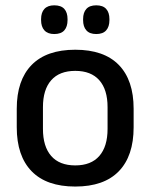

<svg xmlns="http://www.w3.org/2000/svg" viewBox="-20 -689 566 722"><path d="M263 12.5Q155 12.5 99 -45Q43 -102.5 43 -210.5V-280Q43 -387.5 99 -444.8Q155 -502 263 -502Q371 -502 426.8 -444.8Q482.5 -387.5 482.5 -280V-210.5Q482.5 -102.5 426.8 -45Q371 12.5 263 12.5ZM263 -67Q322.5 -67 353.5 -102.5Q384.5 -138 384.5 -204.5V-286Q384.5 -352 353.5 -387.2Q322.5 -422.5 263 -422.5Q203.5 -422.5 172.5 -387.2Q141.5 -352 141.5 -286V-204.5Q141.5 -138 172.5 -102.5Q203.5 -67 263 -67ZM184 -561Q159.5 -561 147 -574.8Q134.5 -588.5 134.5 -613.5V-617Q134.5 -642 147 -655.5Q159.5 -669 184 -669Q209.5 -669 221.8 -655.5Q234 -642 234 -617V-613.5Q234 -588.5 221.8 -574.8Q209.5 -561 184 -561ZM342 -561Q317 -561 304.8 -574.8Q292.5 -588.5 292.5 -613.5V-617Q292.5 -642 304.8 -655.5Q317 -669 342 -669Q367 -669 379.2 -655.5Q391.5 -642 391.5 -617V-613.5Q391.5 -588.5 379.2 -574.8Q367 -561 342 -561Z"/></svg>

Font: Anek Bangla Medium
Style: Regular
Weight: 500
Designer: Sulekha Rajkumar (Bangla), Yesha Goshar (Latin)
Foundry: Ek Type
Version: Version 1.003